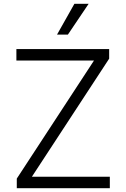

<svg xmlns="http://www.w3.org/2000/svg" viewBox="-20 -984 658 1004"><path d="M67.8 0V-50.1L471.6 -667.6H65.7V-727.3H550.8V-677.2L146.7 -59.7H554.3V0ZM278.1 -802.9 369 -964.1H443.5L334.9 -802.9Z"/></svg>

Font: Inter UI Light
Style: Regular
Weight: 300
Designer: Rasmus Andersson
Foundry: rsms
Version: 3.2;8d6f07862